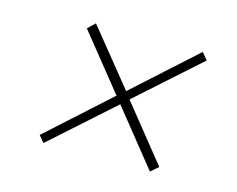

<svg xmlns="http://www.w3.org/2000/svg" viewBox="-62 -617 659 535"><g transform="rotate(15 267.5 -349.0)"><path d="M100 -169 84 -188 270 -356 269 -341 134 -509 155 -529 291 -361H277L463 -529L480 -509L292 -341L294 -356L429 -188L407 -169L273 -336H287Z"/></g></svg>

Font: Bitter Thin ExtraLight
Style: Italic
Weight: 250
Italic angle: -9°
Version: Version 2.002